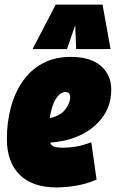

<svg xmlns="http://www.w3.org/2000/svg" viewBox="-20 -807 505 837"><path d="M401 -24Q360 -6 314 2Q268 10 225 10Q122 10 66 -45Q10 -100 10 -201Q10 -273 27 -337.5Q44 -402 78.5 -452Q113 -502 165.5 -530.5Q218 -559 288 -559Q375 -559 420 -519.5Q465 -480 465 -416Q465 -333 409 -274Q353 -215 260 -194Q227 -187 198 -185Q205 -170 219.5 -166.5Q234 -163 258 -163Q279 -163 310.5 -168Q342 -173 378 -187ZM266 -406Q243 -406 224 -376.5Q205 -347 197 -293Q207 -294 215 -297Q248 -307 266.5 -332.5Q285 -358 286 -382Q286 -406 266 -406ZM122 -593 223 -787H427L462 -593H312L308 -697L272 -593Z"/></svg>

Font: Georama SemiCondensed Black
Style: Italic
Weight: 900
Width: 4
Italic angle: -9°
Designer: Jean-Baptiste Levee
Foundry: Production Type
Version: Version 1.000